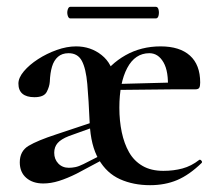

<svg xmlns="http://www.w3.org/2000/svg" viewBox="-20 -531 629 563"><path d="M420 12Q371 12 332 -5.5Q293 -23 269.5 -63.5Q246 -104 243 -170Q240 -239 236 -284.5Q232 -330 220 -352.5Q208 -375 181 -375Q162 -375 150 -364.5Q138 -354 132.5 -335.5Q127 -317 126 -291Q125 -277 117 -261.5Q109 -246 81 -246Q58 -246 46 -256Q34 -266 34 -286Q34 -303 50 -322Q66 -341 91.5 -357.5Q117 -374 146.5 -384.5Q176 -395 203 -395Q246 -395 278 -369.5Q310 -344 315 -299Q317 -287 320.5 -274.5Q324 -262 327 -247Q330 -232 330 -215Q330 -177 337 -143.5Q344 -110 358.5 -84.5Q373 -59 398 -44.5Q423 -30 459 -30Q489 -30 515 -37Q541 -44 564 -62Q567 -64 570.5 -60Q574 -56 571 -53Q535 -18 499.5 -3Q464 12 420 12ZM107 7Q76 7 57 -9.5Q38 -26 38 -55Q38 -88 64 -103.5Q90 -119 145 -137L268 -178L271 -164L182 -132Q159 -123 149 -111.5Q139 -100 139 -83Q139 -64 151 -51.5Q163 -39 182 -39Q191 -39 201 -41Q211 -43 225 -50L294 -85L295 -70L205 -22Q177 -8 153 -0.5Q129 7 107 7ZM295 -267 294 -284 484 -289V-269ZM330 -215 274 -299Q302 -343 348 -369Q394 -395 451 -395Q507 -395 537 -368Q567 -341 567 -289Q567 -279 564.5 -274Q562 -269 552 -269H472Q475 -321 459.5 -348Q444 -375 418 -375Q376 -375 353 -331.5Q330 -288 330 -215ZM186 -477Q181 -477 178.5 -485.5Q176 -494 178.5 -502.5Q181 -511 186 -511H437Q443 -511 445 -502.5Q447 -494 445 -485.5Q443 -477 437 -477Z"/></svg>

Font: Cormorant SemiBold
Style: Regular
Weight: 600
Designer: Christian Thalmann (Catharsis Fonts)
Foundry: Catharsis Fonts
Version: Version 4.000